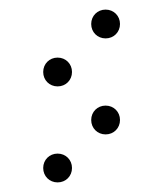

<svg xmlns="http://www.w3.org/2000/svg" viewBox="-20 -400 340 400"><path d="M200 -320C217 -320 230 -333 230 -350C230 -367 217 -380 200 -380C183 -380 170 -367 170 -350C170 -333 183 -320 200 -320ZM100 -220C117 -220 130 -233 130 -250C130 -267 117 -280 100 -280C83 -280 70 -267 70 -250C70 -233 83 -220 100 -220ZM200 -120C217 -120 230 -133 230 -150C230 -167 217 -180 200 -180C183 -180 170 -167 170 -150C170 -133 183 -120 200 -120ZM100 -20C117 -20 130 -33 130 -50C130 -67 117 -80 100 -80C83 -80 70 -67 70 -50C70 -33 83 -20 100 -20Z"/></svg>

Font: TINY 5x3 60
Style: Regular
Weight: 150
Designer: Jack Halten Fahnestock
Foundry: Velvetyne Type Foundry
Version: Version 1.002;hotconv 1.0.109;makeotfexe 2.5.65596